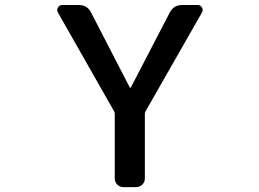

<svg xmlns="http://www.w3.org/2000/svg" viewBox="-20 -774 1040 772"><path d="M502 -421.9Q502.9 -420.9 503.9 -420.9Q504.9 -420.9 505.9 -421.9L662.1 -722.7Q677.7 -753.9 712.9 -753.9H775.4Q786.1 -753.9 792 -744.1Q794.9 -739.3 794.9 -733.9Q794.9 -728.5 792 -723.6L564.5 -325.2Q562.5 -321.3 562.5 -316.4V-56.6Q562.5 -42 552.2 -31.7Q542 -21.5 527.3 -21.5H476.6Q461.9 -21.5 451.7 -31.7Q441.4 -42 441.4 -56.6V-316.4Q441.4 -321.3 439.5 -325.2L212.9 -723.6Q210 -728.5 210 -733.9Q210 -739.3 212.9 -744.1Q218.8 -753.9 230.5 -753.9H296.9Q331.1 -753.9 346.7 -722.7Z"/></svg>

Font: Gen Jyuu Gothic L Monospace Medium
Style: Regular
Weight: 500
Designer: [Source Han Sans]
Ryoko NISHIZUKA  (kana & ideographs); Paul D. Hunt (Latin, Greek & Cyrillic); Wenlong ZHANG  (bopomofo
Version: Version 1.002.20150607